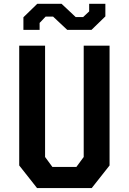

<svg xmlns="http://www.w3.org/2000/svg" viewBox="-20 -964 660 984"><path d="M170 0H450L541.5 -116V-730H409V-159.5L371.5 -108.5H248.5L211 -159.5V-730H78.5V-116ZM295.5 -944.5H171L100 -875.5V-811H183V-846.5L214 -879H252L324.5 -811H449L520 -880V-944.5H437V-905.5L406 -876.5H368Z"/></svg>

Font: Monaspace Krypton SemiBold
Style: Regular
Weight: 600
Designer: Riley Cran & the Lettermatic Team
Foundry: Lettermatic
Version: Version 1.200 (Monaspace Krypton)